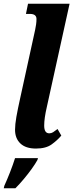

<svg xmlns="http://www.w3.org/2000/svg" viewBox="-36 -780 390 1021"><path d="M155 10Q101 10 72.5 -17Q44 -44 44 -90Q44 -118 51 -158Q58 -198 72 -261L151 -622Q154 -636 156 -650.5Q158 -665 158 -679Q158 -706 123 -706H102L113 -760H334L213 -211Q206 -181 202.5 -156.5Q199 -132 199 -112Q199 -71 226 -71Q237 -71 246.5 -77Q256 -83 270 -94L290 -59Q269 -34 238.5 -12Q208 10 155 10ZM-13 208Q2 175 17.5 135.5Q33 96 44 61H166L163 71Q152 91 133 117.5Q114 144 91 171.5Q68 199 46 221H-16Z"/></svg>

Font: Noto Serif ExtraCondensed ExtraBold
Style: Italic
Weight: 800
Width: 2
Italic angle: -12°
Designer: Monotype Design Team
Foundry: Monotype Imaging Inc.
Version: Version 2.013